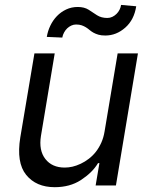

<svg xmlns="http://www.w3.org/2000/svg" viewBox="-20 -766 621 793"><path d="M63.9 -198.9 122.2 -545.5H206L149.1 -204.5Q139.6 -144.9 167.3 -109.4Q195 -73.9 247.2 -73.9Q263.1 -73.9 279.3 -77.6Q295.5 -81.3 313.6 -89.8Q331 -98 346.9 -110.3Q362.9 -122.5 375.9 -139Q388.8 -155.5 398.3 -176.5Q407.7 -197.4 411.9 -223L465.9 -545.5H549.7L458.8 0H375L390.6 -92.3H384.9Q372.5 -71.7 354.8 -54.5Q337 -37.3 313.6 -22Q268.5 7.1 206 7.1Q129.3 7.1 88.1 -43.7Q46.9 -94.5 63.9 -198.9ZM301.1 -737.2Q328.1 -737.2 345.9 -725.9Q354.8 -720.2 363.3 -714.5Q371.8 -708.8 380.7 -703.1Q398.4 -691.8 423.3 -691.8Q434.3 -691.8 443.9 -696.4Q453.5 -701 461.1 -708.5Q468.8 -715.9 473.7 -725.7Q478.7 -735.4 480.1 -745.7L542.6 -740.1Q534.1 -684.3 497.5 -652Q460.6 -619.3 414.8 -619.3Q398.1 -619.3 386.5 -622.7Q375 -626.1 366.1 -631Q357.2 -636 350.1 -642Q343 -648.1 335 -653.1Q327.1 -658 317.5 -661.4Q307.9 -664.8 294 -664.8Q284.1 -664.8 274.7 -660.5Q265.3 -656.2 257.6 -649Q250 -641.7 244.7 -631.9Q239.3 -622.2 237.2 -610.8L173.3 -613.6Q177.2 -637.8 187.9 -660Q198.5 -682.2 215 -699.4Q231.5 -716.6 253.4 -726.9Q275.2 -737.2 301.1 -737.2Z"/></svg>

Font: Inter P
Style: Italic
Weight: 400
Italic angle: -9.40001°
Designer: Rasmus Andersson
Foundry: rsms
Version: Version 3.018;git-588b23468